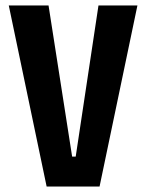

<svg xmlns="http://www.w3.org/2000/svg" viewBox="-20 -680 533 700"><path d="M150 0 12 -660H157L243 -109H256L339 -660H481L343 0Z"/></svg>

Font: Bricolage Grotesque 12pt Condensed Bricolage Grotesque 10pt Condensed Regular
Style: Bold
Weight: 700
Width: 3
Designer: Mathieu Triay
Foundry: Atelier Triay
Version: Version 1.001; ttfautohint (v1.8.4.7-5d5b);gftools[0.9.33.de